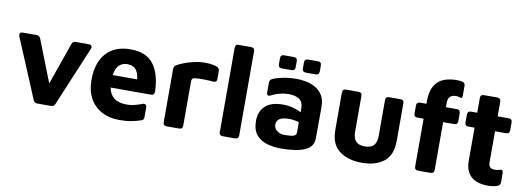

<svg xmlns="http://www.w3.org/2000/svg" viewBox="-58 -1072 3957 1443"><g transform="rotate(10 1920.0 -350.5)"><path d="M258 0Q236 0 227 -21L37 -474Q32 -489 37.5 -497.5Q43 -506 59 -506H163Q186 -506 194 -485L320 -164L432 -484Q439 -506 462 -506H562Q577 -506 583 -497.5Q589 -489 583 -474L393 -21Q385 0 362 0Z M885 15Q808 15 750 -16.5Q692 -48 660 -106Q628 -164 628 -246Q628 -378 693.5 -450.5Q759 -523 880 -523Q999 -523 1054.5 -449.5Q1110 -376 1114 -242Q1114 -214 1087 -214H780Q789 -163 823.5 -136Q858 -109 921 -109Q952 -109 982.5 -117Q1013 -125 1038 -135Q1052 -140 1060.5 -133.5Q1069 -127 1069 -113V-41Q1069 -18 1054 -13Q1020 -1 979 7Q938 15 885 15ZM874 -409Q838 -409 812.5 -386.5Q787 -364 779 -309H966Q959 -363 937 -386Q915 -409 874 -409Z M1245 0Q1218 0 1218 -27V-432Q1218 -454 1235 -464Q1255 -476 1289 -489Q1323 -502 1363.5 -511.5Q1404 -521 1444 -521Q1479 -521 1502.5 -517Q1526 -513 1540 -507Q1559 -498 1559 -475V-417Q1559 -389 1530 -392Q1497 -395 1460 -395.5Q1423 -396 1392 -393Q1367 -392 1367 -365V-27Q1367 0 1340 0Z M1794 -27Q1794 0 1766 0H1673Q1646 0 1646 -27V-670Q1646 -697 1673 -697H1766Q1794 -697 1794 -670Z M2121 15Q2059 15 2009 -0.5Q1959 -16 1929 -53.5Q1899 -91 1899 -158Q1899 -228 1943 -270.5Q1987 -313 2080 -313Q2119 -313 2155.5 -303Q2192 -293 2218 -279V-311Q2218 -357 2188.5 -377.5Q2159 -398 2106 -398Q2073 -398 2038.5 -389Q2004 -380 1976 -365Q1962 -357 1953.5 -361.5Q1945 -366 1945 -382V-455Q1945 -479 1963 -487Q1993 -501 2042 -511Q2091 -521 2147 -521Q2176 -521 2213.5 -514.5Q2251 -508 2286 -489.5Q2321 -471 2343.5 -436Q2366 -401 2366 -344L2365 -105Q2364 -40 2300 -12.5Q2236 15 2121 15ZM2047 -155Q2047 -125 2071.5 -107.5Q2096 -90 2126 -90Q2177 -90 2197.5 -97Q2218 -104 2218 -125V-203Q2182 -215 2141 -215Q2047 -215 2047 -155ZM2206 -579Q2178 -579 2178 -607V-652Q2178 -679 2206 -679H2280Q2307 -679 2307 -652V-607Q2307 -579 2280 -579ZM2022 -579Q1995 -579 1995 -607V-652Q1995 -679 2022 -679H2096Q2123 -679 2123 -652V-607Q2123 -579 2096 -579Z M2736 15Q2630 15 2564 -35Q2498 -85 2498 -193V-479Q2498 -506 2525 -506H2620Q2647 -506 2647 -479V-205Q2647 -157 2668.5 -133.5Q2690 -110 2737 -110Q2784 -110 2805.5 -133.5Q2827 -157 2827 -205V-479Q2827 -506 2854 -506H2940Q2967 -506 2967 -479V-193Q2967 -85 2905 -35Q2843 15 2736 15Z M3164 0Q3137 0 3137 -27V-392H3090Q3063 -392 3063 -419V-479Q3063 -506 3090 -506H3138V-518Q3138 -600 3164.5 -644Q3191 -688 3235 -704.5Q3279 -721 3331 -721Q3352 -721 3374 -717Q3397 -713 3397 -687V-615Q3397 -586 3376 -597Q3363 -602 3347 -602Q3321 -602 3304 -588.5Q3287 -575 3287 -536V-506H3370Q3397 -506 3397 -479V-419Q3397 -392 3370 -392H3286V-27Q3286 0 3258 0Z M3700 20Q3612 20 3569 -21.5Q3526 -63 3526 -139V-392H3479Q3452 -392 3452 -419V-479Q3452 -506 3479 -506H3526V-618Q3526 -645 3553 -645H3655Q3682 -645 3682 -618V-506H3766Q3793 -506 3793 -479V-419Q3793 -392 3766 -392H3682V-158Q3682 -132 3693 -119.5Q3704 -107 3730 -107Q3746 -107 3763 -112Q3793 -123 3793 -94V-23Q3793 1 3771 9Q3754 15 3735.5 17.5Q3717 20 3700 20Z"/></g></svg>

Font: Pitagon Sans
Style: Bold
Weight: 700
Designer: Travis Tran
Foundry: Pitagon
Version: Version 1.001; ttfautohint (v1.8.4.7-5d5b);gftools[0.9.26]